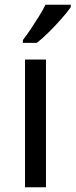

<svg xmlns="http://www.w3.org/2000/svg" viewBox="-20 -786 317 806"><path d="M173 0H85V-536H173ZM277 -756Q265 -738 240 -709.5Q215 -681 186.5 -652.5Q158 -624 134 -606H76V-618Q91 -637 108.5 -663Q126 -689 143 -716.5Q160 -744 171 -766H277Z"/></svg>

Font: Noto Sans Soyombo
Style: Regular
Weight: 400
Designer: Monotype Design Team
Foundry: Monotype Imaging Inc.
Version: Version 2.001; ttfautohint (v1.8.4.7-5d5b)